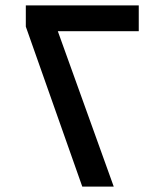

<svg xmlns="http://www.w3.org/2000/svg" viewBox="-20 -694 612 714"><path d="M76 -595V-674H496V-578H195L403 0H286Z"/></svg>

Font: Noto Kufi Arabic Medium
Style: Regular
Weight: 500
Designer: Monotype Design Team, David Williams, Khaled Hosny
Foundry: Google LLC
Version: Version 2.109; ttfautohint (v1.8.4.7-5d5b)